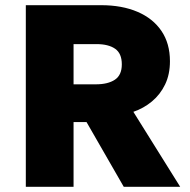

<svg xmlns="http://www.w3.org/2000/svg" viewBox="-20 -720 734 740"><path d="M79.5 0V-700H370Q450 -700 509.8 -674.5Q569.5 -649 602.2 -600.8Q635 -552.5 635 -484Q635 -433 616.2 -394.2Q597.5 -355.5 565.5 -329Q533.5 -302.5 494 -289L674.5 0H457L313.5 -249.5H263.5V0ZM263.5 -395H349.5Q396 -395 422.8 -412.8Q449.5 -430.5 449.5 -472Q449.5 -514 423.8 -532Q398 -550 352 -550H263.5Z"/></svg>

Font: Geologica Thin Cursive ExtraBold
Style: Regular
Weight: 800
Version: Version 1.010;gftools[0.9.28]